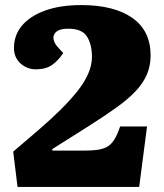

<svg xmlns="http://www.w3.org/2000/svg" viewBox="-20 -736 647 756"><path d="M35 -547Q35 -597 66 -634.5Q97 -672 156.5 -694Q216 -716 300 -716Q429 -716 501 -665.5Q573 -615 573 -518Q573 -477 558.5 -443Q544 -409 514.5 -377.5Q485 -346 439 -313Q393 -280 330 -240Q267 -200 186 -149V-143H314Q343 -143 364 -146Q385 -149 401 -157.5Q417 -166 429.5 -185.5Q442 -205 453 -238H559L528 0H49L32 -139Q85 -184 132 -224.5Q179 -265 217.5 -303Q256 -341 284 -376Q312 -411 327 -445Q342 -479 342 -512Q342 -561 322.5 -592Q303 -623 249 -623Q217 -623 203 -612Q189 -601 190.5 -584.5Q192 -568 207 -551L229 -527Q209 -497 184.5 -480Q160 -463 122 -463Q86 -463 60.5 -486.5Q35 -510 35 -547Z"/></svg>

Font: Literata Black
Style: Italic
Weight: 900
Italic angle: -2°
Designer: Latin by Veronika Burian and Jose Scaglione. Greek by Irene Vlachou. Cyrillic by Vera Evstafieva
Foundry: TypeTogether
Version: Version 3.002